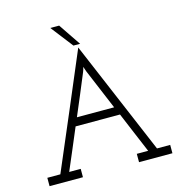

<svg xmlns="http://www.w3.org/2000/svg" viewBox="-125 -997 1056 1111"><g transform="rotate(-15 403.0 -441.5)"><path d="M235 0V-50H166Q196 -120 218 -172Q240 -224 270 -295H536Q562 -233 587.5 -172Q613 -111 639 -50H571V0H771V-50H692Q620 -222 547.5 -391Q475 -560 403 -732Q331 -560 258.5 -391Q186 -222 113 -50H35V0ZM393 -587Q395 -593 397.5 -599.5Q400 -606 402 -616L412 -587L514 -344H291Q316 -403 342 -464.5Q368 -526 393 -587ZM419 -750Q396 -783 374 -816.5Q352 -850 329 -883H276Q302 -850 327.5 -816.5Q353 -783 379 -750Z"/></g></svg>

Font: Josefin Slab Medium
Style: Regular
Weight: 500
Designer: Santiago Orozco
Foundry: Typemade
Version: Version 2.000